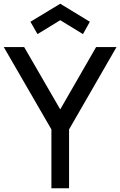

<svg xmlns="http://www.w3.org/2000/svg" viewBox="-20 -1000 639 1020"><path d="M179.2 -818.8 141.7 -884.4 300 -980.2 457.3 -884.4 420.8 -818.8 300 -892.7ZM490.6 -750 300 -418.8 108.3 -750H0L253.1 -312.5V0H346.9V-312.5L599 -750Z"/></svg>

Font: Manrope3 Medium
Style: Regular
Weight: 500
Width: 4
Designer: Mikhail Sharanda
Foundry: Mikhail Sharanda
Version: Version 3.000;PS 003.000;hotconv 1.0.88;makeotf.lib2.5.64775